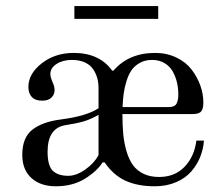

<svg xmlns="http://www.w3.org/2000/svg" viewBox="-20 -617 749 644"><path d="M229.5 -553.7V-596.7H510.7V-553.7ZM54.7 -97.2Q54.7 -155.8 88.6 -182.1Q122.6 -208.5 184.1 -216.3Q270.5 -227.5 310.5 -253.9V-321.3Q310.5 -338.9 306.4 -354.5Q302.2 -370.1 292.7 -384.5Q283.2 -398.9 264.9 -407.5Q246.6 -416 221.2 -416Q190.9 -416 169.9 -402.6Q148.9 -389.2 148.9 -368.7Q148.9 -358.4 155.8 -342.8Q163.1 -327.1 163.1 -314.5Q163.1 -300.3 152.6 -289.8Q142.1 -279.3 121.6 -279.3Q98.1 -279.3 86.7 -291.7Q75.2 -304.2 75.2 -325.2Q75.2 -369.6 119.9 -404.5Q164.6 -439.5 227.5 -439.5Q313.5 -439.5 356.4 -379.9H360.4Q411.6 -439.5 500.5 -439.5Q539.6 -439.5 571.5 -424.1Q603.5 -408.7 622.6 -383.8Q641.6 -358.9 651.9 -330.3Q662.1 -301.8 662.1 -273.4Q662.1 -252.4 654.8 -243.4Q647.5 -234.4 626 -234.4H390.6Q390.6 -195.3 393.6 -165.5Q396.5 -135.7 404.8 -108.2Q413.1 -80.6 426.5 -62.5Q439.9 -44.4 461.9 -33.9Q483.9 -23.4 513.7 -23.4Q566.4 -23.4 599.1 -57.6Q631.8 -91.8 638.7 -145.5H664.1Q662.1 -117.7 651.9 -91.6Q641.6 -65.4 622.3 -42.7Q603 -20 571 -6.1Q539.1 7.8 499 7.8Q440.9 7.8 400.1 -11.2Q359.4 -30.3 331.1 -72.3H324.2Q305.2 -42.5 264.4 -17.3Q223.6 7.8 167 7.8Q115.7 7.8 85.2 -20Q54.7 -47.9 54.7 -97.2ZM139.6 -107.9Q139.6 -61 157.2 -44.2Q174.8 -27.3 209 -27.3Q235.8 -27.3 265.6 -48.1Q295.4 -68.8 310.5 -96.7V-231.9Q286.6 -217.8 262.5 -210.4Q238.3 -203.1 200.2 -197.3Q139.6 -188 139.6 -107.9ZM391.1 -257.8H545.4Q565.4 -257.8 571.8 -268.8Q578.1 -279.8 578.1 -300.3Q578.1 -321.3 573.5 -340.8Q568.8 -360.4 559.1 -377.7Q549.3 -395 531.5 -405.5Q513.7 -416 490.2 -416Q466.8 -416 449.2 -406.2Q431.6 -396.5 421.4 -381.8Q411.1 -367.2 404.3 -345Q397.5 -322.8 394.8 -302.7Q392.1 -282.7 391.1 -257.8Z"/></svg>

Font: Theano Didot
Style: Regular
Weight: 400
Designer: Alexey Kryukov
Version: Version 2.0